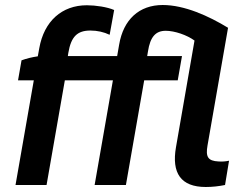

<svg xmlns="http://www.w3.org/2000/svg" viewBox="-20 -739 990 767"><path d="M66 -498 52 -418H115L42 0H166L239 -418H431L358 0H483L556 -418H690L707 -515H568L571 -533C580 -592 602 -616 642 -616C678 -616 727 -599 757 -577L683 -151C665 -48 702 8 802 8C829 8 854 5 879 0L895 -97C881 -94 868 -93 853 -94C810 -96 801 -113 809 -158L891 -628C814 -675 717 -719 630 -719C536 -719 473 -661 456 -561L448 -515H251L253 -528C264 -593 289 -617 341 -617C369 -617 395 -611 418 -600L436 -699C409 -711 362 -718 327 -718C227 -718 156 -654 137 -547L131 -514C109 -511 85 -505 66 -498Z"/></svg>

Font: Fixel Display 20240404 SemiBold
Style: Italic
Weight: 600
Italic angle: -10°
Designer: AlfaBravo + MacPaw
Foundry: Kyrylo Tkachov, Marchela Mozhyna, Serhii Makarenko, Maria Weinstein, Zakhar Kryvoshyya
Version: Version 1.211;Glyphs 3.2 (3225)